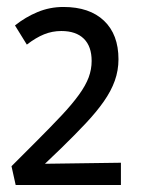

<svg xmlns="http://www.w3.org/2000/svg" viewBox="-20 -531 414 551"><path d="M162 -511Q237 -511 278.5 -471.5Q320 -432 320 -361Q320 -329 309.5 -299.5Q299 -270 278 -240Q257 -210 226.5 -177.5Q196 -145 156 -106L109 -61L327 -64V0H25L13 -54L82 -123Q126 -167 156.5 -199.5Q187 -232 206.5 -259Q226 -286 234.5 -309Q243 -332 243 -356Q243 -398 220.5 -420Q198 -442 156 -442Q130 -442 106.5 -432.5Q83 -423 57 -403L23 -458Q53 -482 88 -496.5Q123 -511 162 -511Z"/></svg>

Font: Mukta Malar
Style: Regular
Weight: 400
Designer: Aadarsh Rajan, Girish Dalvi, Yashodeep Gholap
Foundry: Ek Type
Version: Version 2.538;PS 1.000;hotconv 16.6.51;makeotf.lib2.5.65220;